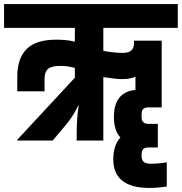

<svg xmlns="http://www.w3.org/2000/svg" viewBox="-60 -691 894 944"><path d="M814 -554H448V-441Q501 -431 544 -431Q599 -431 599 -478V-491H735V-163H669Q654 -163 646.5 -157Q639 -151 637.5 -143.5Q636 -136 636 -123Q636 -110 637.5 -102.5Q639 -95 646.5 -88.5Q654 -82 669 -82H716V34H671Q652 34 644 42Q636 50 636 74Q636 97 647.5 105.5Q659 114 681 114Q721 114 760 107V226Q714 233 675 233Q497 233 497 92Q497 23 532 -15Q500 -49 500 -116Q500 -238 606 -249V-314Q582 -302 539 -302Q511 -302 448 -312V0H317V-26Q317 -113 327 -173H325Q299 -116 253 -64L199 0H26L25 -4L308 -309V-357Q273 -367 237 -367Q193 -367 176 -352Q159 -337 159 -305V-242H25V-315Q25 -403 70.5 -449.5Q116 -496 218 -496Q243 -496 265.5 -493.5Q288 -491 298 -488L308 -486V-554H-40V-671H814Z"/></svg>

Font: Khand Black
Style: Regular
Weight: 900
Designer: Sanchit Sawaria and Jyotish Sonowal (Devanagari), Satya Rajpurohit (Latin)
Foundry: Indian Type Foundry
Version: Version 2.000;PS 1.0;hotconv 1.0.79;makeotf.lib2.5.61930